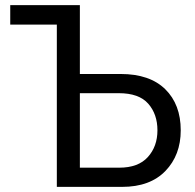

<svg xmlns="http://www.w3.org/2000/svg" viewBox="-20 -730 761 750"><path d="M202 0V-634H20V-710H292V-441H451Q565 -441 625.5 -381.5Q686 -322 686 -221Q686 -124 626 -62Q566 0 457 0ZM292 -75H446Q520 -75 557.5 -116.5Q595 -158 595 -221Q595 -284 559 -325Q523 -366 444 -366H292Z"/></svg>

Font: Raleway-v4020 Medium
Style: Regular
Weight: 500
Designer: Matt McInerney, Pablo Impallari, Rodrigo Fuenzalida
Foundry: Matt McInerney, Pablo Impallari, Rodrigo Fuenzalida
Version: Version 4.020;PS 004.020;hotconv 1.0.88;makeotf.lib2.5.64775